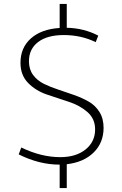

<svg xmlns="http://www.w3.org/2000/svg" viewBox="-20 -835 620 975"><path d="M282 1Q179 1 75 -51L88 -86Q189 -37 286 -37Q366 -37 414.5 -76Q463 -115 463 -178Q463 -232 424 -266Q385 -300 329.5 -318Q274 -336 218 -355Q162 -374 123 -413.5Q84 -453 84 -516Q84 -593 137 -640Q190 -687 283 -693V-815H319V-694Q407 -692 479 -654L466 -621Q392 -657 304 -657Q220 -657 173.5 -621.5Q127 -586 127 -524Q127 -483 148 -454.5Q169 -426 202.5 -409.5Q236 -393 276 -380Q316 -367 356.5 -352.5Q397 -338 430.5 -319Q464 -300 485 -266.5Q506 -233 506 -186Q506 -110 455.5 -60.5Q405 -11 319 -1V120H283V1Z"/></svg>

Font: Cantarell Light
Style: Regular
Weight: 300
Designer: Dave Crossland, Nikolaus Waxweiler, Florian Fecher, Jacques Le Bailly, Eben Sorkin, Alexei Vanyashin, Alexios Zavras, Em
Version: Version 0.303